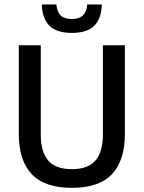

<svg xmlns="http://www.w3.org/2000/svg" viewBox="-20 -846 657 878"><path d="M308.5 13Q184 13 125 -49.8Q66 -112.5 66 -233V-639H166.5V-230Q166.5 -153 199.8 -112.8Q233 -72.5 308.5 -72.5Q384 -72.5 417.2 -112.8Q450.5 -153 450.5 -230V-639H551V-233Q551 -112.5 492.2 -49.8Q433.5 13 308.5 13ZM308.5 -695.5Q237.5 -695.5 205 -729.5Q172.5 -763.5 171.5 -825.5H238Q240 -793.5 257 -776.2Q274 -759 308.5 -759Q342.5 -759 359.8 -776.2Q377 -793.5 379 -825.5H445.5Q444.5 -763.5 412.2 -729.5Q380 -695.5 308.5 -695.5Z"/></svg>

Font: Anek Latin Medium Medium
Style: Regular
Weight: 500
Version: Version 1.003